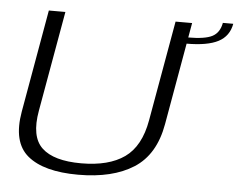

<svg xmlns="http://www.w3.org/2000/svg" viewBox="-50 -746 1004 809"><g transform="rotate(5 452.0 -341.0)"><path d="M308.5 4Q163 4 94.5 -52.8Q26 -109.5 49 -240.5L125.5 -674.5H195.5L120.5 -250.5Q100.5 -139.5 150.8 -92.2Q201 -45 317 -45Q433.5 -45 500.2 -92.2Q567 -139.5 586.5 -250.5L661.5 -674.5H731.5L655 -240.5Q632 -109.5 543 -52.8Q454 4 308.5 4ZM719 -612.5Q792 -612.5 822.5 -628.8Q853 -645 860.5 -686.5H904.5Q895 -633.5 849.5 -609.8Q804 -586 714.5 -586Z"/></g></svg>

Font: Anybody ExtraExpanded Light
Style: Italic
Weight: 300
Width: 8
Italic angle: -10°
Designer: Tyler Finck
Foundry: Etcetera Type Company
Version: Version 1.010; ttfautohint (v1.8.3) -l 8 -r 50 -G 200 -x 14 